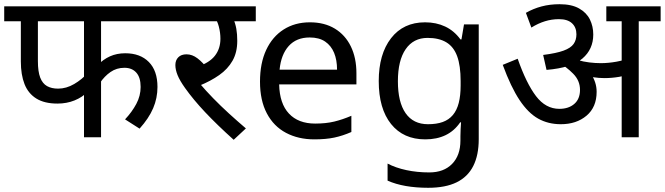

<svg xmlns="http://www.w3.org/2000/svg" viewBox="-20 -652 3158 912"><path d="M460 -551V-313L442 -341Q470 -370 502.5 -384.5Q535 -399 575 -399Q646 -399 687 -357.5Q728 -316 728 -239Q728 -186 707.5 -138Q687 -90 643 -41L574 -85Q607 -120 627.5 -158.5Q648 -197 648 -239Q648 -284 627.5 -307Q607 -330 571 -330Q534 -330 505 -310Q476 -290 454 -257L460 -293V0H379V-238L395 -215Q371 -190 334 -175Q297 -160 253 -160Q191 -160 152.5 -184Q114 -208 96.5 -252.5Q79 -297 79 -360V-551H0V-622H786V-551ZM160 -551V-362Q160 -312 171 -283.5Q182 -255 203.5 -243Q225 -231 256 -231Q295 -231 332.5 -253Q370 -275 397 -306L379 -252V-551Z M1055 -551 1087 -566Q1098 -541 1102.5 -515.5Q1107 -490 1107 -458Q1107 -403 1084.5 -363.5Q1062 -324 1021.5 -295.5Q981 -267 927 -245L929 -255Q957 -222 992.5 -185.5Q1028 -149 1067.5 -113Q1107 -77 1148 -42L1090 12Q1011 -59 954.5 -119Q898 -179 859 -234Q834 -269 823.5 -295Q813 -321 813 -343Q813 -366 827 -380Q841 -394 866 -394Q893 -394 918 -375Q943 -356 968 -323L918 -335Q975 -354 1001 -387.5Q1027 -421 1027 -468Q1027 -497 1019.5 -525.5Q1012 -554 1001 -565L1046 -551H771V-622H1195V-551Z M1452 -546Q1521 -546 1570.5 -516Q1620 -486 1646.5 -431.5Q1673 -377 1673 -304V-251H1306Q1308 -160 1352.5 -112.5Q1397 -65 1477 -65Q1528 -65 1567.5 -74.5Q1607 -84 1649 -102V-25Q1608 -7 1568 1.5Q1528 10 1473 10Q1397 10 1338.5 -21Q1280 -52 1247.5 -113.5Q1215 -175 1215 -264Q1215 -352 1244.5 -415Q1274 -478 1327.5 -512Q1381 -546 1452 -546ZM1451 -474Q1388 -474 1351.5 -433.5Q1315 -393 1308 -321H1581Q1581 -367 1567 -401Q1553 -435 1524.5 -454.5Q1496 -474 1451 -474Z M1999 -546Q2052 -546 2094.5 -526Q2137 -506 2167 -465H2172L2184 -536H2254V9Q2254 85 2228 136.5Q2202 188 2149 214Q2096 240 2014 240Q1956 240 1907.5 231.5Q1859 223 1821 206V125Q1859 145 1910 156Q1961 167 2019 167Q2088 167 2127.5 126.5Q2167 86 2167 16V-5Q2167 -17 2168 -39.5Q2169 -62 2170 -71H2166Q2138 -30 2096.5 -10Q2055 10 2000 10Q1896 10 1837.5 -63Q1779 -136 1779 -267Q1779 -395 1837.5 -470.5Q1896 -546 1999 -546ZM2011 -472Q1944 -472 1907 -418.5Q1870 -365 1870 -266Q1870 -167 1906.5 -114.5Q1943 -62 2013 -62Q2054 -62 2083 -72.5Q2112 -83 2131 -105.5Q2150 -128 2159 -163Q2168 -198 2168 -246V-267Q2168 -340 2151.5 -385Q2135 -430 2100 -451Q2065 -472 2011 -472Z M3014 -551V0H2933V-551H2860V-622H3118V-551ZM2638 -632Q2695 -632 2730.5 -612Q2766 -592 2782 -559.5Q2798 -527 2798 -488Q2798 -418 2746.5 -374Q2695 -330 2576 -320L2560 -391Q2623 -399 2657 -411.5Q2691 -424 2704.5 -443Q2718 -462 2718 -489Q2718 -522 2697 -541.5Q2676 -561 2635 -561Q2601 -561 2568.5 -551Q2536 -541 2504 -521L2478 -591Q2513 -611 2552.5 -621.5Q2592 -632 2638 -632ZM2814 -216Q2814 -143 2766 -102.5Q2718 -62 2644 -62Q2584 -62 2536.5 -88.5Q2489 -115 2448 -176.5Q2407 -238 2368 -344L2439 -373Q2480 -256 2526 -195.5Q2572 -135 2637 -135Q2681 -135 2708 -158.5Q2735 -182 2735 -225Q2735 -269 2703 -301.5Q2671 -334 2632 -356L2676 -369L2719 -378Q2733 -367 2750 -351Q2767 -335 2777 -320L2787 -301Q2800 -282 2807 -260.5Q2814 -239 2814 -216ZM2834 -352Q2869 -352 2908.5 -359Q2948 -366 2990 -384V-309Q2956 -293 2921 -287Q2886 -281 2850 -281Q2825 -281 2795.5 -285.5Q2766 -290 2738 -298L2718 -352L2724 -367Q2750 -359 2779 -355.5Q2808 -352 2834 -352Z"/></svg>

Font: lhindi05
Style: Book
Weight: 400
Designer: Jelle Bosma - Monotype Design Team
Foundry: Monotype Imaging Inc.
Version: Version 2.003